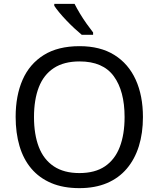

<svg xmlns="http://www.w3.org/2000/svg" viewBox="-20 -964 821 994"><path d="M720 -358Q720 -275 699 -207.5Q678 -140 636.5 -91Q595 -42 533.5 -16Q472 10 391 10Q307 10 245 -16.5Q183 -43 142 -91.5Q101 -140 81 -208Q61 -276 61 -359Q61 -469 97 -551Q133 -633 206.5 -679Q280 -725 392 -725Q499 -725 572 -679.5Q645 -634 682.5 -551.5Q720 -469 720 -358ZM156 -358Q156 -268 181 -203Q206 -138 258.5 -103Q311 -68 391 -68Q472 -68 523.5 -103Q575 -138 600 -203Q625 -268 625 -358Q625 -493 569 -569.5Q513 -646 392 -646Q311 -646 258.5 -611.5Q206 -577 181 -512.5Q156 -448 156 -358ZM366 -944Q377 -922 393.5 -894.5Q410 -867 428.5 -841Q447 -815 462 -796V-784H403Q386 -798 365 -817.5Q344 -837 323.5 -858.5Q303 -880 286.5 -900Q270 -920 261 -934V-944Z"/></svg>

Font: Noto Sans Gujarati
Style: Regular
Weight: 400
Designer: Jelle Bosma - Monotype Design Team, Universal Thirst
Foundry: Monotype Imaging Inc.
Version: Version 2.102